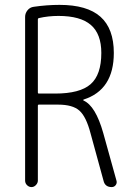

<svg xmlns="http://www.w3.org/2000/svg" viewBox="-20 -760 540 780"><path d="M133.8 -681.6V-384.8Q133.8 -379.9 137.7 -379.9H204.1Q304.7 -379.9 348.1 -418Q391.6 -456.1 391.6 -544.9Q391.6 -622.1 349.1 -658.7Q306.6 -695.3 217.8 -695.3Q175.8 -695.3 137.7 -686.5Q133.8 -685.5 133.8 -681.6ZM82 -26.4V-691.4Q82 -706.1 91.8 -718.3Q101.6 -730.5 117.2 -732.4Q170.9 -740.2 221.7 -740.2Q334 -740.2 388.2 -691.9Q442.4 -643.6 442.4 -544.9Q442.4 -394.5 319.3 -355.5Q318.4 -355.5 318.4 -352.5Q318.4 -351.6 319.3 -351.6Q368.2 -330.1 399.4 -219.7L453.1 -26.4Q456.1 -16.6 450.2 -8.3Q444.3 0 433.6 0Q406.2 0 400.4 -26.4L347.7 -218.8Q330.1 -286.1 302.7 -310.5Q275.4 -335 215.8 -335H137.7Q133.8 -335 133.8 -330.1V-26.4Q133.8 -16.6 126 -8.3Q118.2 0 107.9 0Q97.7 0 89.8 -7.8Q82 -15.6 82 -26.4Z"/></svg>

Font: Rounded-L Mgen+ 1m light
Style: Regular
Weight: 200
Designer: [Source Han Sans]
Ryoko NISHIZUKA  (kana & ideographs); Paul D. Hunt (Latin, Greek & Cyrillic); Wenlong ZHANG  (bopomofo
Version: Version 1.059.20150602